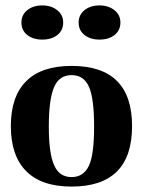

<svg xmlns="http://www.w3.org/2000/svg" viewBox="-20 -678 527 708"><path d="M244 10Q133 10 76.5 -47Q20 -104 20 -213Q20 -322 76.5 -378.5Q133 -435 244 -435Q467 -435 467 -213Q467 10 244 10ZM244 -25Q288 -25 308 -67Q327 -108 327 -211Q327 -316 308 -358Q289 -401 244 -401Q199 -401 180 -358Q160 -313 160 -211Q160 -111 180 -68Q199 -25 244 -25ZM270 -595Q270 -623 291.5 -640.5Q313 -658 347 -658Q380 -658 402 -640.5Q424 -623 424 -595Q424 -566 402.5 -549Q381 -532 347 -532Q313 -532 291.5 -549Q270 -566 270 -595ZM59 -595Q59 -623 80.5 -640.5Q102 -658 136 -658Q169 -658 191 -640.5Q213 -623 213 -595Q213 -566 191.5 -549Q170 -532 136 -532Q102 -532 80.5 -549Q59 -566 59 -595Z"/></svg>

Font: UnnaBold
Style: Bold
Weight: 700
Designer: Jorge de Buen Unna
Foundry: Omnibus-Type
Version: Version 2.008;hotconv 1.0.109;makeotfexe 2.5.65596